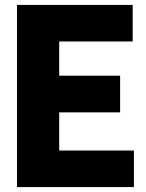

<svg xmlns="http://www.w3.org/2000/svg" viewBox="-20 -760 592 780"><path d="M49 0V-740H519V-591.5H220.5V-452.5H468V-303.5H220.5V-148.5H524V0Z"/></svg>

Font: Encode Sans Cnd XBd
Style: Regular
Weight: 800
Width: 3
Designer: Multiple Designers
Foundry: Impallari Type
Version: Version 3.002; ttfautohint (v1.8.3) -l 8 -r 50 -G 200 -x 14 